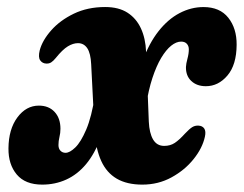

<svg xmlns="http://www.w3.org/2000/svg" viewBox="-20 -499 677 533"><path d="M243.7 -235 282.4 -221.3Q275.6 -160.8 259.3 -116.5Q243.1 -72.3 218.9 -43.3Q194.7 -14.4 163.9 -0.5Q133.1 13.5 97.2 13.5Q50.1 13.5 26.6 -14.5Q3 -42.5 3.5 -87.2Q3.9 -140.2 28.2 -173Q52.5 -205.8 87.9 -205.8Q115.4 -205.8 131.6 -188.3Q147.8 -170.8 147.8 -141.6Q147.8 -129.7 145 -118.5Q142.3 -107.3 142.3 -96.3Q142.3 -86.2 147.9 -80.5Q153.5 -74.8 162 -74.8Q173.6 -74.8 188.9 -89.5Q204.3 -104.2 219.3 -139.2Q234.3 -174.2 243.7 -235ZM385.5 -355.5 393.1 -161.2Q394.5 -129.9 404.9 -111.9Q415.4 -94 435.7 -94Q452.8 -94 465.2 -102.3Q477.7 -110.6 493.6 -128.2Q505.8 -141.1 513.4 -145.9Q521.1 -150.7 530.5 -150.3Q541.8 -149.9 547 -142.2Q552.2 -134.5 548.8 -119.4Q542 -87.9 517.4 -57.3Q492.9 -26.7 456.1 -6.6Q419.4 13.5 375.1 13.5Q332.4 13.5 304.1 -3Q275.9 -19.5 261.1 -52Q246.2 -84.6 242.7 -132.9L233.1 -320.8Q231.7 -350.9 222.3 -365.1Q212.8 -379.2 196.5 -379.2Q183 -379.2 168.4 -370.4Q153.7 -361.5 134.6 -337.8Q128 -329.7 122.1 -325.9Q116.3 -322.1 108.5 -322.5Q97.6 -322.9 91.6 -331.5Q85.6 -340 90.2 -359Q97.5 -386.9 122.1 -414.7Q146.6 -442.5 184.9 -461Q223.3 -479.5 271.9 -479.5Q309.5 -479.5 333.9 -463.8Q358.3 -448.1 371.2 -420.2Q384.1 -392.3 385.5 -355.5ZM385.5 -205.6 352.5 -217.5Q358.6 -281.5 376.2 -330.4Q393.9 -379.2 420.1 -412.4Q446.3 -445.7 478.3 -462.5Q510.4 -479.4 544.9 -479.4Q590.3 -479.4 613.8 -449.7Q637.3 -420.1 636.9 -374.6Q636.6 -318.9 611.3 -289.3Q586.1 -259.7 551.5 -259.7Q526.5 -259.7 511.1 -274.1Q495.7 -288.4 496.2 -313.1Q496.6 -322.2 500.4 -336.2Q504.2 -350.1 504.2 -362.1Q504.2 -371.3 498.7 -377.4Q493.2 -383.5 482.8 -383.5Q469.4 -383.5 455.1 -372.1Q440.9 -360.6 427.5 -338.3Q414.1 -315.9 403.1 -282.5Q392.1 -249.1 385.5 -205.6Z"/></svg>

Font: Fraunces Wonky
Style: Italic
Weight: 900
Italic angle: -16°
Version: Version 1.000;[b76b70a41]